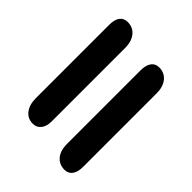

<svg xmlns="http://www.w3.org/2000/svg" viewBox="-44 -558 625 625"><g transform="rotate(-45 268.5 -245.5)"><path d="M59 -327Q59 -351 77 -365Q95 -379 125 -379H463Q487 -379 499.5 -369.5Q512 -360 512 -343Q512 -318 494 -303.5Q476 -289 447 -289H108Q85 -289 72 -299.5Q59 -310 59 -327ZM26 -148Q26 -173 43.5 -187.5Q61 -202 91 -202H430Q454 -202 467 -192.5Q480 -183 480 -166Q480 -141 462 -126.5Q444 -112 414 -112H76Q52 -112 39 -121.5Q26 -131 26 -148Z"/></g></svg>

Font: Kodchasan SemiBold
Style: Italic
Weight: 600
Italic angle: -10°
Version: Version 1.000; ttfautohint (v1.6)